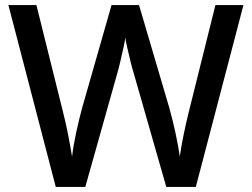

<svg xmlns="http://www.w3.org/2000/svg" viewBox="-20 -734 990 754"><path d="M936 -714 749 0H633L507 -440Q499 -465 492 -495Q485 -525 479 -550Q473 -575 472 -587Q471 -575 465.5 -550Q460 -525 453 -494.5Q446 -464 438 -437L315 0H199L13 -714H123L228 -292Q239 -249 248 -202.5Q257 -156 263 -119Q268 -162 279.5 -215Q291 -268 303 -312L418 -714H526L645 -310Q658 -264 669.5 -210.5Q681 -157 686 -119Q691 -155 700.5 -202Q710 -249 721 -293L826 -714Z"/></svg>

Font: Noto Sans Myanmar UI Medium
Style: Regular
Weight: 500
Designer: Monotype Design Team
Foundry: Monotype Imaging Inc.
Version: Version 2.103; ttfautohint (v1.8.4.7-5d5b)